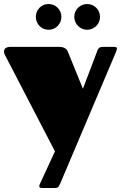

<svg xmlns="http://www.w3.org/2000/svg" viewBox="-20 -733 601 954"><path d="M316 -479C312 -488 300 -500 276 -500H29C16 -500 0 -494 0 -478C0 -473 1 -465 5 -459L253 19L181 175C177 183 175 188 175 192C175 199 180 201 190 201H253C271 201 272 194 280 177L556 -474C559 -482 561 -488 561 -492C561 -498 557 -500 547 -500H490C469 -500 466 -488 460 -471L392 -292ZM158 -649C158 -614 186 -585 221 -585C257 -585 285 -614 285 -649C285 -685 257 -713 221 -713C186 -713 158 -685 158 -649ZM349 -649C349 -614 378 -585 413 -585C448 -585 477 -614 477 -649C477 -685 448 -713 413 -713C378 -713 349 -685 349 -649Z"/></svg>

Font: Fascinate
Style: Regular
Weight: 900
Designer: Astigmatic (AOETI)
Foundry: Astigmatic (AOETI)
Version: Version 1.000